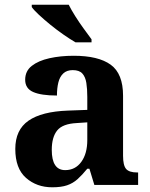

<svg xmlns="http://www.w3.org/2000/svg" viewBox="-20 -786 639 816"><path d="M202 10Q136 10 90.5 -30Q45 -70 45 -153Q45 -234 101 -273Q157 -312 269 -316L351 -319V-374Q351 -408 347 -433.5Q343 -459 330 -473.5Q317 -488 289 -488Q264 -488 249 -474Q234 -460 228 -435.5Q222 -411 222 -380Q155 -380 121 -395Q87 -410 87 -447Q87 -484 115 -506Q143 -528 190 -538.5Q237 -549 293 -549Q398 -549 450.5 -511Q503 -473 503 -379V-124Q503 -83 516 -68Q529 -53 563 -53H567V0H381L360 -69H351Q329 -42 309.5 -24.5Q290 -7 265 1.5Q240 10 202 10ZM257 -63Q300 -63 325.5 -98Q351 -133 351 -191V-266L306 -263Q246 -260 223 -231.5Q200 -203 200 -149Q200 -63 257 -63ZM301 -606Q277 -620 249 -639.5Q221 -659 194 -681Q167 -703 145.5 -723Q124 -743 115 -756V-766H272Q283 -744 300 -717Q317 -690 336 -664Q355 -638 369 -619V-606Z"/></svg>

Font: Noto Serif Vithkuqi
Style: Bold
Weight: 700
Version: Version 1.005